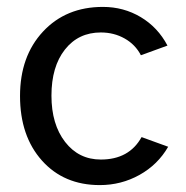

<svg xmlns="http://www.w3.org/2000/svg" viewBox="-20 -524 540 556"><path d="M467 -99Q437 -47 384 -17.5Q331 12 269 12Q165 12 101.5 -59Q38 -130 38 -246Q38 -361 104.5 -432.5Q171 -504 278 -504Q338 -504 387.5 -474.5Q437 -445 465 -392L388 -364Q372 -395 341 -412.5Q310 -430 272 -430Q207 -430 168 -380.5Q129 -331 129 -247Q129 -164 168.5 -113Q208 -62 272 -62Q354 -62 390 -127Z"/></svg>

Font: Atkinson Hyperlegible Pro
Style: Regular
Weight: 400
Designer: Elliott Scott, Megan Eiswerth, Linus Boman, Theodore Petrosky, Jacob Perez
Foundry: Braille Institute
Version: Version 1.5.1